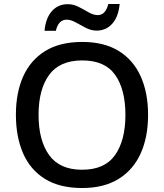

<svg xmlns="http://www.w3.org/2000/svg" viewBox="-20 -936 825 966"><path d="M725 -358Q725 -247 688 -164.5Q651 -82 577 -36Q503 10 393 10Q280 10 206 -36Q132 -82 96 -165Q60 -248 60 -359Q60 -469 96.5 -551Q133 -633 207 -679Q281 -725 394 -725Q504 -725 577.5 -679.5Q651 -634 688 -551.5Q725 -469 725 -358ZM174 -358Q174 -230 227 -156Q280 -82 393 -82Q507 -82 559 -156Q611 -230 611 -358Q611 -486 559.5 -559Q508 -632 394 -632Q280 -632 227 -559Q174 -486 174 -358ZM204 -781Q210 -845 241 -880Q272 -915 321 -915Q349 -915 375.5 -901.5Q402 -888 426 -874Q450 -860 472 -860Q511 -860 525 -916H582Q576 -852 545 -817Q514 -782 466 -782Q439 -782 412.5 -795.5Q386 -809 361.5 -823Q337 -837 315 -837Q274 -837 261 -781Z"/></svg>

Font: Noto Sans Kannada Medium
Style: Regular
Weight: 500
Designer: Jelle Bosma - Monotype Design Team
Foundry: Monotype Imaging Inc.
Version: Version 2.005; ttfautohint (v1.8.4.7-5d5b)